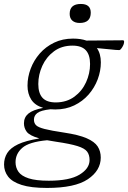

<svg xmlns="http://www.w3.org/2000/svg" viewBox="-68 -717 646 970"><path d="M169.5 232.5Q88.5 232.5 41 217.2Q-6.5 202 -27 175.2Q-47.5 148.5 -47.5 114Q-47.5 82 -31.5 56.2Q-15.5 30.5 23.2 12Q62 -6.5 131 -17.5Q81.5 -32 67.2 -51Q53 -70 53 -94Q53 -124.5 75.5 -143.2Q98 -162 150 -172Q108.5 -184.5 89.8 -214Q71 -243.5 71 -284Q71 -327.5 87 -370Q103 -412.5 133 -446.8Q163 -481 205.5 -501.5Q248 -522 301 -522Q340 -522 368.5 -512Q424 -512 476.2 -512.8Q528.5 -513.5 553 -513.5Q559 -513.5 559 -506Q559 -494 549.8 -479Q540.5 -464 534.5 -464Q519 -464 494 -467Q469 -470 421.5 -474Q441.5 -445.5 441.5 -402Q441.5 -358.5 425.5 -316Q409.5 -273.5 379.5 -239.2Q349.5 -205 307 -184.5Q264.5 -164 211.5 -164Q198.5 -164 187 -165Q138 -159.5 120.8 -146.2Q103.5 -133 103.5 -112.5Q103.5 -95.5 113.8 -84.8Q124 -74 156.8 -65.5Q189.5 -57 256.5 -47Q330 -36 370 -18.5Q410 -1 425.5 23Q441 47 441 79Q441 144.5 375.8 188.5Q310.5 232.5 169.5 232.5ZM214.5 -199.5Q269 -200 307.8 -228.5Q346.5 -257 366.8 -301.5Q387 -346 387 -393.5Q387 -440 365.5 -463.2Q344 -486.5 298 -486.5Q243.5 -486.5 204.8 -457.8Q166 -429 145.8 -384.5Q125.5 -340 125.5 -292.5Q125.5 -246 146.8 -222.8Q168 -199.5 214.5 -199.5ZM10.5 102.5Q10.5 129.5 25.2 150.8Q40 172 76.8 184Q113.5 196 178.5 196Q283.5 196 334 165.2Q384.5 134.5 384.5 91.5Q384.5 65.5 372.2 49Q360 32.5 323.5 21Q287 9.5 215 -1Q190.5 -4.5 170 -8.5Q79 0 44.8 29.8Q10.5 59.5 10.5 102.5ZM334.5 -601Q311 -601 297.5 -612.8Q284 -624.5 284 -647Q284 -697 340.5 -697Q390.5 -697 390.5 -653Q390.5 -601 334.5 -601Z"/></svg>

Font: Newsreader Caption Light
Style: Italic
Weight: 300
Italic angle: -17°
Designer: Hugues Gentile
Foundry: Production Type
Version: Version 1.001